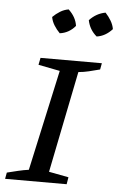

<svg xmlns="http://www.w3.org/2000/svg" viewBox="-53 -777 506 814"><g transform="rotate(5 200.0 -369.5)"><path d="M0 0 5 -27Q29 -33 52 -38.5Q75 -44 97 -47L191 -476L99 -494L105 -524H366L361 -497Q334 -490 313.5 -485Q293 -480 270 -478L183 -46L267 -30L262 0ZM206 -739Q238 -709 243 -672Q216 -640 177 -635Q163 -649 152.5 -666Q142 -683 139 -701Q153 -715 170 -725.5Q187 -736 206 -739ZM363 -739Q377 -724 387 -707Q397 -690 400 -672Q371 -640 334 -635Q303 -661 295 -701Q324 -732 363 -739Z"/></g></svg>

Font: Piazzolla SC
Style: Italic
Weight: 400
Italic angle: -11.3°
Designer: Juan Pablo del Peral
Foundry: Huerta Tipografica
Version: Version 1.330